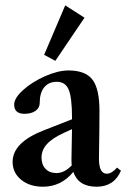

<svg xmlns="http://www.w3.org/2000/svg" viewBox="-20 -689 481 720"><path d="M187.5 -460.9 145.5 -483.4 224.6 -668.9 296.9 -622.6ZM141.1 11.2Q91.3 11.2 59.3 -14.9Q27.3 -41 27.3 -82Q27.3 -154.8 144 -200.2L250 -241.7V-248.5Q250 -323.7 237.5 -353Q225.1 -382.3 192.9 -382.3Q162.6 -382.3 145.8 -361.6Q128.9 -340.8 128.9 -302.7Q128.9 -284.7 113.3 -273.4Q97.7 -262.2 71.8 -262.2Q33.2 -262.2 33.2 -296.9Q33.2 -321.3 67.1 -351.8Q101.1 -382.3 149.7 -403.6Q198.2 -424.8 236.8 -424.8Q300.3 -424.8 326.7 -390.4Q353 -356 353 -273.4Q353 -215.3 351.1 -98.1Q350.1 -37.6 380.4 -37.6Q398.9 -37.6 418.9 -60.5L433.6 -48.8Q407.7 11.2 342.3 11.2Q273.9 11.2 254.9 -44.4Q209.5 11.2 141.1 11.2ZM135.7 -98.1Q135.7 -71.3 150.9 -55.7Q166 -40 191.4 -40Q221.7 -40 249 -68.8Q248 -76.2 248 -92.8Q249 -130.4 250 -204.6L223.1 -192.4Q178.2 -172.4 157 -149.7Q135.7 -127 135.7 -98.1Z"/></svg>

Font: Elstob 18pt SemiBold
Style: Regular
Weight: 600
Designer: Peter S. Baker
Version: Version 1.015